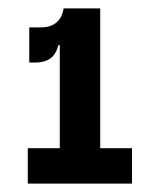

<svg xmlns="http://www.w3.org/2000/svg" viewBox="-20 -945 358 456"><path d="M146 -925H218V-593H293.5V-509H46V-593H122V-891ZM49.5 -880H77.5Q101 -880 114.5 -892Q128 -904 131 -925H153L136 -838H119Q112.5 -815 99 -805.8Q85.5 -796.5 64.5 -796.5H49.5Z"/></svg>

Font: Hepta Slab ExtraLight SemiBold
Style: Regular
Weight: 600
Version: Version 1.102